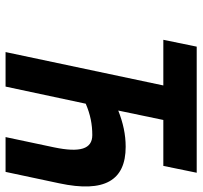

<svg xmlns="http://www.w3.org/2000/svg" viewBox="-38 -672 710 673"><g transform="rotate(90 316.5 -335.0)"><path d="M585 -670H143L119 -553H279L162 0H283L343 -281C380 -297 415 -304 453 -304C502 -304 515 -261 496 -170L460 0H582L622 -188C656 -347 612 -421 494 -421C451 -421 410 -412 367 -395L400 -553H561Z"/></g></svg>

Font: LT Wave Mono Bold
Style: Italic
Weight: 700
Designer: Daniel Lyons
Version: Version 2.5 (Glyphs App)